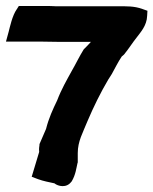

<svg xmlns="http://www.w3.org/2000/svg" viewBox="-28 -631 513 642"><path d="M-8 -492H103C123 -492 146 -491 170 -491H276C269 -483 262 -476 256 -470L254 -468L252 -466C237 -442 226 -418 212 -394C195 -363 177 -332 163 -295C149 -266 135 -236 126 -200L104 -149V-146C103 -139 102 -135 103 -123L78 -40L99 -32C118 -25 136 -22 154 -18C166 -8 195 -1 211 -24H212V-25C225 -47 227 -68 231 -85L232 -88V-119C232 -159 249 -187 265 -227C285 -274 308 -321 334 -365C339 -373 339 -373 343 -379L344 -381L345 -382C356 -402 367 -424 379 -442L386 -448L387 -449C404 -470 414 -487 430 -507C441 -522 463 -545 464 -578L465 -595L448 -601C421 -611 394 -610 368 -610H160C154 -610 145 -611 134 -611H35L28 -600C13 -579 5 -540 1 -525Z"/></svg>

Font: SolarCharger
Style: 1050
Weight: 1000
Designer: Mew Too
Foundry: Cannot Into Space Fonts/KineticPlasma Fonts
Version: Version 1.100